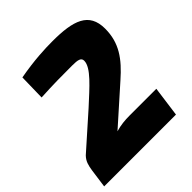

<svg xmlns="http://www.w3.org/2000/svg" viewBox="-196 -835 968 968"><g transform="rotate(-45 288.5 -351.0)"><path d="M328 -702C275 -702 197 -699 92 -680L89 -540C184 -545 235 -545 311 -545C352 -545 372 -541 372 -519C372 -470 296 -406 219 -335L40 -176C19 -154 14 -132 9 -101L-5 0H507L529 -162H337C306 -162 273 -159 239 -149L431 -320C513 -392 561 -458 561 -559C561 -675 476 -702 328 -702Z"/></g></svg>

Font: Exo 2 Extra Bold
Style: Italic
Weight: 800
Italic angle: -8°
Designer: Natanael Gama
Version: Version 1.001;PS 001.001;hotconv 1.0.88;makeotf.lib2.5.64775